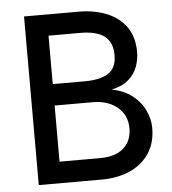

<svg xmlns="http://www.w3.org/2000/svg" viewBox="-51 -747 711 794"><g transform="rotate(-5 304.5 -350.0)"><path d="M78 0V-700H304Q370 -700 421.5 -679Q473 -658 502 -616.5Q531 -575 531 -513Q531 -483 520.5 -453Q510 -423 484 -400Q458 -377 412 -367Q463 -358 497.5 -331Q532 -304 549 -267.5Q566 -231 566 -195Q566 -132 536.5 -88.5Q507 -45 456 -22.5Q405 0 339 0ZM172 -411H304Q369 -411 403 -433Q437 -455 437 -508Q437 -562 404 -587Q371 -612 304 -612H172ZM172 -89H339Q404 -89 438 -119Q472 -149 472 -202Q472 -256 432.5 -289Q393 -322 330 -322H172Z"/></g></svg>

Font: Haskoy Medium
Style: Regular
Weight: 500
Designer: Ertekin Erdin
Foundry: Ertekin Erdin
Version: Version 1.500; ttfautohint (v1.8.3)